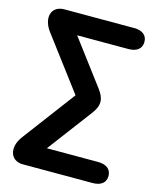

<svg xmlns="http://www.w3.org/2000/svg" viewBox="-129 -792 858 1059"><g transform="rotate(15 300.0 -262.5)"><path d="M105 180H503C550 180 578 159 578 120C578 82 550 60 503 60H210L401 -194C439 -244 438 -282 401 -331L210 -585H503C550 -585 578 -607 578 -645C578 -684 550 -705 503 -705H105C30 -705 8 -633 62 -562L287 -263L62 37C10 105 31 180 105 180Z"/></g></svg>

Font: SN Pro
Style: Bold
Weight: 700
Designer: Tobias Whetton
Foundry: Supernotes
Version: Version 1.003;Glyphs 3.3 (3324)